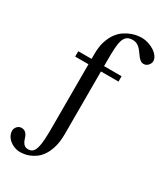

<svg xmlns="http://www.w3.org/2000/svg" viewBox="-285 -786 942 1093"><g transform="rotate(30 186.5 -239.5)"><path d="M435.1 -610.8Q435.1 -604.5 432.1 -597.4Q429.2 -590.3 423.8 -584.2Q418.5 -578.1 411.1 -574.2Q403.8 -570.3 395.5 -570.3Q382.8 -569.8 373.8 -576.4Q364.7 -583 356.7 -592.8Q348.6 -602.5 341.1 -614Q333.5 -625.5 324.2 -635.3Q314.9 -645 302.7 -651.6Q290.5 -658.2 273.4 -658.2Q250 -658.2 236.6 -647.9Q223.1 -637.7 216.3 -616Q209.5 -594.2 207.8 -560.5Q206.1 -526.9 206.1 -479.5V-447.3H321.3V-412.1H206.1V-2Q206.1 48.8 195.8 84.5Q185.5 120.1 169.7 144.3Q153.8 168.5 134.3 182.6Q114.7 196.8 96.2 204.1Q77.6 211.4 62 213.6Q46.4 215.8 38.6 215.8Q17.1 215.8 -1.5 209Q-20 202.1 -33.9 190.4Q-47.9 178.7 -55.7 163.6Q-63.5 148.4 -63.5 131.8Q-63.5 125.5 -60.8 118.4Q-58.1 111.3 -53 105.5Q-47.9 99.6 -41 95.7Q-34.2 91.8 -25.9 91.8Q-9.8 91.8 -0.7 98.4Q8.3 105 13.4 114.5Q18.6 124 22 135.5Q25.4 147 30.5 156.5Q35.6 166 44.2 172.6Q52.7 179.2 68.8 179.2Q86.4 179.2 97.2 168.9Q107.9 158.7 114 137Q120.1 115.2 122.1 81.3Q124 47.4 124 0V-412.1H36.6V-447.3H124V-477.5Q124 -527.8 135.7 -563.7Q147.5 -599.6 165.8 -623.8Q184.1 -647.9 206.3 -662.1Q228.5 -676.3 249.5 -683.6Q270.5 -690.9 287.4 -692.9Q304.2 -694.8 312 -694.8Q333 -694.8 355 -688Q377 -681.2 394.8 -669.7Q412.6 -658.2 423.8 -642.8Q435.1 -627.4 435.1 -610.8Z"/></g></svg>

Font: Doulos SIL Compact
Style: Regular
Weight: 400
Designer: Walt Agee, Victor Gaultney, Peter Martin, Debbi Hosken
Foundry: SIL International
Version: Version 4.110; 2011; Maintenance release ; LnSpcTght